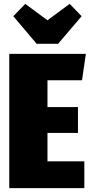

<svg xmlns="http://www.w3.org/2000/svg" viewBox="-20 -975 470 995"><path d="M425 -696 405 -559H226V-420H384V-286H226V-139H417V0H28V-696ZM341 -955 403 -891 281 -748H170L49 -891L111 -955L226 -870Z"/></svg>

Font: Fira Sans Extra Condensed Black
Style: Regular
Weight: 900
Width: 1
Designer: Carrois Corporate & Edenspiekermann AG
Foundry: Carrois Corporate GbR & Edenspiekermann AG
Version: Version 4.203